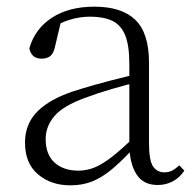

<svg xmlns="http://www.w3.org/2000/svg" viewBox="-20 -542 586 576"><path d="M191 14Q133 14 94 -19Q55 -52 55 -114Q55 -151 71.5 -180.5Q88 -210 125.5 -234Q163 -258 225 -276Q268 -289 312.5 -300.5Q357 -312 397 -321V-297Q357 -287 315.5 -275Q274 -263 237 -249Q170 -225 143.5 -194Q117 -163 117 -125Q117 -78 144 -54Q171 -30 215 -30Q240 -30 263.5 -39.5Q287 -49 316.5 -72Q346 -95 386 -134L392 -89H373Q341 -55 313 -32Q285 -9 256 2.5Q227 14 191 14ZM453 13Q411 13 390.5 -17.5Q370 -48 368 -102V-106V-350Q368 -407 355 -437.5Q342 -468 316 -480Q290 -492 250 -492Q220 -492 190 -483Q160 -474 128 -454L164 -482L145 -402Q141 -382 131 -374Q121 -366 105 -366Q74 -366 68 -397Q85 -456 136 -489Q187 -522 263 -522Q345 -522 386 -482.5Q427 -443 427 -354V-113Q427 -61 439 -43Q451 -25 473 -25Q486 -25 496 -30Q506 -35 518 -46L533 -30Q518 -8 497.5 2.5Q477 13 453 13Z"/></svg>

Font: Noto Serif HK
Style: Regular
Weight: 200
Designer: Ryoko NISHIZUKA 西塚涼子 (kana & ideographs); Frank Grießhammer (Latin, Greek & Cyrillic); Wenlong ZHANG 张文龙 (bopomofo); San
Foundry: Adobe
Version: Version 2.001;hotconv 1.1.0;makeotfexe 2.6.0